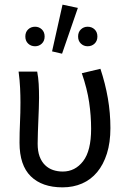

<svg xmlns="http://www.w3.org/2000/svg" viewBox="-20 -794 550 826"><path d="M249 12Q161 12 112.5 -35.5Q64 -83 64 -180Q64 -224 66 -266.5Q68 -309 68 -353Q68 -382 66.5 -415Q65 -448 60 -486H140Q145 -460 146.5 -432.5Q148 -405 148 -373Q148 -352 147 -327.5Q146 -303 145 -276.5Q144 -250 143 -224Q142 -198 142 -176Q142 -143 150.5 -120.5Q159 -98 174 -83.5Q189 -69 208.5 -62.5Q228 -56 250 -56Q303 -56 337.5 -100.5Q372 -145 372 -240Q372 -296 363.5 -354Q355 -412 332 -479L412 -498Q433 -435 444 -371.5Q455 -308 455 -243Q455 -181 440 -133.5Q425 -86 398 -53.5Q371 -21 333 -4.5Q295 12 249 12ZM204 -573 249 -774 315 -760 247 -563ZM131 -595Q113 -595 101 -606.5Q89 -618 89 -637Q89 -656 101 -667.5Q113 -679 131 -679Q148 -679 160 -667.5Q172 -656 172 -637Q172 -618 160 -606.5Q148 -595 131 -595ZM357 -595Q340 -595 328 -606.5Q316 -618 316 -637Q316 -656 328 -667.5Q340 -679 357 -679Q375 -679 387 -667.5Q399 -656 399 -637Q399 -618 387 -606.5Q375 -595 357 -595Z"/></svg>

Font: CV Source Sans
Style: Regular
Weight: 400
Designer: Paul D. Hunt
Foundry: Adobe Systems Incorporated
Version: Version 3.001